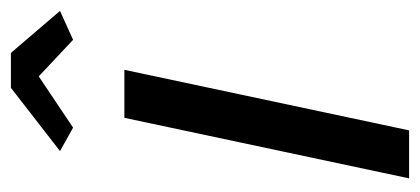

<svg xmlns="http://www.w3.org/2000/svg" viewBox="-229 -541 770 352"><g transform="rotate(-90 156.0 -365.0)"><path d="M55 -640 171 -730H235L312 -640L259 -616L192 -679L98 -616ZM116 -522H204L93 0H5Z"/></g></svg>

Font: Raleway-v4020 Medium
Style: Italic
Weight: 500
Italic angle: -12°
Designer: Matt McInerney, Pablo Impallari, Rodrigo Fuenzalida
Foundry: Matt McInerney, Pablo Impallari, Rodrigo Fuenzalida
Version: Version 4.020;PS 004.020;hotconv 1.0.88;makeotf.lib2.5.64775